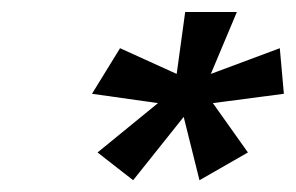

<svg xmlns="http://www.w3.org/2000/svg" viewBox="-20 -710 495 321"><path d="M202.6 -408.7 143.1 -455.1 244.1 -537.6 133.8 -553.2 180.7 -629.4 275.4 -586.4 289.6 -689.9H376L332.5 -586.4L447.8 -629.4L454.6 -553.2L335.9 -537.6L394.5 -455.1L313.5 -408.7L287.1 -514.6Z"/></svg>

Font: HK Grotesk SmBold Legacy Italic
Style: Regular
Weight: 600
Italic angle: -13°
Designer: Alfredo Marco Pradil
Foundry: Hanken Design Co.
Version: Version 2.022;PS 002.022;hotconv 1.0.88;makeotf.lib2.5.64775